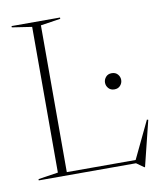

<svg xmlns="http://www.w3.org/2000/svg" viewBox="-83 -783 748 876"><g transform="rotate(-10 291.0 -345.0)"><path d="M518 24.5H515L480.5 0H30V-6L122 -20V-695L30 -709V-715H254.5V-709L162.5 -695V-15H481.5L564 -187.5L570 -185.5ZM442.5 -349Q425 -349 415 -360.5Q405 -372 405 -386.5Q405 -401 415 -412.5Q425 -424 442.5 -424Q460 -424 470 -412.5Q480 -401 480 -386.5Q480 -372 470 -360.5Q460 -349 442.5 -349Z"/></g></svg>

Font: Newsreader Display ExtraLight
Style: Regular
Weight: 275
Designer: Hugues Gentile
Foundry: Production Type
Version: Version 1.002